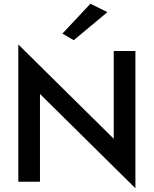

<svg xmlns="http://www.w3.org/2000/svg" viewBox="-20 -973 823 1028"><path d="M78 0H194V-470L705 35V-700H589V-230L78 -735ZM375 -758 555 -908 464 -953 314 -793Z"/></svg>

Font: NM-font
Style: Medium
Weight: 500
Designer: ""
Foundry: ""
Version: ""